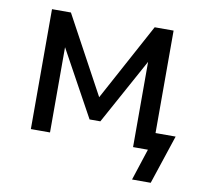

<svg xmlns="http://www.w3.org/2000/svg" viewBox="-73 -580 841 790"><g transform="rotate(10 347.5 -184.5)"><path d="M528 132 571 0H509V-73H674L606 132ZM82 0V-501H161L336 -178L511 -501H590V0H509V-378H521L358 -81H313L150 -378H162V0Z"/></g></svg>

Font: Nunitoga
Style: Medium
Weight: 500
Designer: Vernon Adams
Foundry: Vernon Adams
Version: Version 1.0